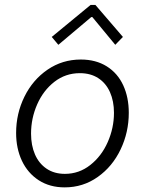

<svg xmlns="http://www.w3.org/2000/svg" viewBox="-20 -770 601 797"><path d="M46.9 -218.3Q46.9 -298.3 81.3 -368.4Q115.7 -438.5 177.2 -480.7Q238.8 -522.9 315.4 -522.9Q377.9 -522.9 423.1 -494.6Q468.3 -466.3 491.5 -416Q514.6 -365.7 514.6 -301.8Q514.6 -221.2 480.7 -149.9Q446.8 -78.6 385.7 -35.4Q324.7 7.8 248.5 7.8Q186.5 7.8 140.9 -21.7Q95.2 -51.3 71 -102.5Q46.9 -153.8 46.9 -218.3ZM453.1 -301.8Q453.1 -350.1 436.5 -387.5Q419.9 -424.8 387.9 -445.6Q356 -466.3 311.5 -466.3Q252 -466.3 205.8 -430.4Q159.7 -394.5 134.3 -336.7Q108.9 -278.8 108.9 -215.3Q108.9 -166.5 125.2 -128.9Q141.6 -91.3 173.3 -69.8Q205.1 -48.3 249.5 -48.3Q308.1 -48.3 354.7 -85Q401.4 -121.6 427.2 -180.2Q453.1 -238.8 453.1 -301.8ZM194.8 -616.7 356 -749.5H376L490.2 -616.7L458.5 -584L363.3 -699.2H358.9L222.2 -584Z"/></svg>

Font: Reddit Sans Fudge Light Italic
Style: Regular
Weight: 300
Italic angle: -11.25°
Designer: Stephen Hutchings
Version: Version 1.013